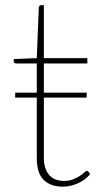

<svg xmlns="http://www.w3.org/2000/svg" viewBox="-20 -692 377 720"><path d="M37 -344.5H118V-454H41Q31.5 -454 31.5 -461.5V-470.5L118 -474L125.5 -664Q126 -667 128 -669.8Q130 -672.5 133.5 -672.5H144.5V-474H307.5V-454H144.5V-344.5H305V-326H144.5V-99.5Q144.5 -76.5 150.5 -60.2Q156.5 -44 166.5 -33.5Q176.5 -23 190.2 -18.2Q204 -13.5 220 -13.5Q239.5 -13.5 254.2 -19.5Q269 -25.5 279.5 -32.5Q290 -39.5 296.5 -45.5Q303 -51.5 306 -51.5Q308.5 -51.5 311.5 -48.5L318 -39Q309.5 -28.5 298.2 -20Q287 -11.5 273.5 -5.2Q260 1 245.5 4.5Q231 8 216 8Q170 8 144 -17.2Q118 -42.5 118 -98.5V-326H37Z"/></svg>

Font: Lato ExtraLight
Style: Regular
Weight: 275
Designer: Lukasz Dziedzic with Adam Twardoch and Botio Nikoltchev
Foundry: tyPoland Lukasz Dziedzic
Version: Version 2.015; 2015-08-06; http://www.latofonts.com/